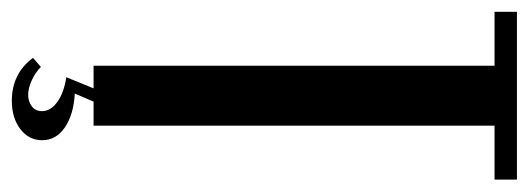

<svg xmlns="http://www.w3.org/2000/svg" viewBox="-302 -440 874 317"><g transform="rotate(90 134.5 -282.0)"><path d="M273 -662H184V0H85V-662H-4V-699H273ZM87 87Q96 96 109 102Q122 108 133 108Q144 108 152 102Q160 96 160 85Q160 71 145 60Q130 49 104 45L124 -4H146L131 31Q166 33 187 47.5Q208 62 208 85Q208 107 189.5 121Q171 135 143 135Q98 135 72 100Z"/></g></svg>

Font: Moniqa ExtBd Cond Paragraph
Style: Regular
Weight: 800
Width: 3
Designer: Rajesh Rajput
Foundry: Rajesh Rajput
Version: Version 1.000